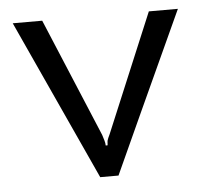

<svg xmlns="http://www.w3.org/2000/svg" viewBox="-39 -461 534 501"><g transform="rotate(-5 228.0 -210.0)"><path d="M444.3 -419.9Q424.8 -419.9 368.2 -419.9Q335.9 -341.8 238.3 -109.4Q233.4 -99.6 231.4 -92.8Q230.5 -85.9 230.5 -81.1Q228.5 -81.1 225.6 -81.1Q225.6 -86.9 223.6 -93.8Q221.7 -100.6 218.8 -109.4Q175.8 -212.9 88.9 -419.9Q69.3 -419.9 11.7 -419.9Q59.6 -315.4 204.1 0Q215.8 0 252 0Q299.8 -105.5 444.3 -419.9Z"/></g></svg>

Font: TextaAlt
Style: Regular
Weight: 400
Designer: Daniel Hernandez & Miguel Hernandez
Version: Version 1.005;com.myfonts.easy.latinotype.texta.alt-regular.